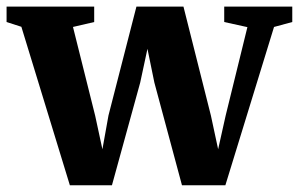

<svg xmlns="http://www.w3.org/2000/svg" viewBox="-25 -558 909 584"><path d="M-5 -491V-538H261.5V-491L197 -476L264.5 -206L286.5 -104L305 -207L390 -538H533L616.5 -206.5L638.5 -104L661.5 -207L727.5 -475.5L657 -491V-538H864V-491L808.5 -476L660.5 5.5H528.5L444.5 -307L423.5 -409.5L401.5 -307L315.5 5.5H187.5L40 -476.5Z"/></svg>

Font: Merriweather 60pt ExtraBold
Style: Regular
Weight: 800
Version: Version 2.100